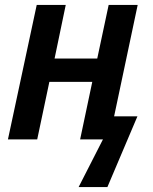

<svg xmlns="http://www.w3.org/2000/svg" viewBox="-20 -562 616 774"><path d="M297 192H413L534 -93H440L535 -542H418L372 -326H200L245 -542H128L12 0H130L179 -232H352L303 0H395Z"/></svg>

Font: Noto Sans SemiCondensed SemiBold
Style: Italic
Weight: 600
Width: 4
Italic angle: -12°
Designer: Monotype Design Team
Foundry: Monotype Imaging Inc.
Version: Version 2.013